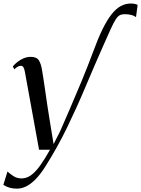

<svg xmlns="http://www.w3.org/2000/svg" viewBox="-74 -850 820 1116"><path d="M24.5 246.5Q0.5 246.5 -17.8 241.2Q-36 236 -54.5 224.5L-30.5 147Q-15.5 161 4.8 174Q25 187 51 187Q80.5 187 106.2 168.5Q132 150 158.8 113Q185.5 76 216.5 20.5H153L71 -430.5Q67.5 -450.5 62.2 -459Q57 -467.5 47 -467.5Q37.5 -467.5 28.2 -462Q19 -456.5 9 -447L0.5 -464Q12 -478 28.5 -490.8Q45 -503.5 64.2 -511.5Q83.5 -519.5 104.5 -519.5Q139.5 -519.5 152.2 -498.8Q165 -478 170.5 -441.5Q174.5 -418 178.5 -392Q182.5 -366 186.5 -338.5Q190.5 -311 194.5 -283Q198.5 -255 202.8 -227Q207 -199 211.5 -172Q216 -145 220 -119L237.5 -12.5L275 -86Q300 -143 331.5 -215.8Q363 -288.5 398.5 -374Q434 -459.5 469.5 -554.5Q496.5 -628.5 522.2 -680.8Q548 -733 573.8 -766Q599.5 -799 627.2 -814.2Q655 -829.5 686 -829.5Q700.5 -829.5 710.8 -827Q721 -824.5 726 -821.5L716.5 -750.5Q706.5 -758.5 689.5 -763Q672.5 -767.5 651 -767.5Q634 -767.5 622.5 -761.8Q611 -756 599 -737.8Q587 -719.5 569.8 -682Q552.5 -644.5 524.5 -580.5Q475 -469 425.2 -350.5Q375.5 -232 317.8 -112.5Q260 7 187 122Q159 165.5 131.5 193.2Q104 221 77.2 233.8Q50.5 246.5 24.5 246.5Z"/></svg>

Font: Merriweather 144pt
Style: Italic
Weight: 400
Italic angle: -7.8°
Version: Version 2.101